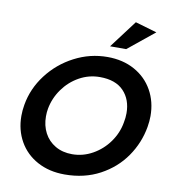

<svg xmlns="http://www.w3.org/2000/svg" viewBox="-100 -1036 1031 1138"><g transform="rotate(10 415.0 -467.0)"><path d="M801 -349Q807 -384 807 -415Q807 -501 768.5 -569.5Q730 -638 659.5 -677Q589 -716 496 -716Q391 -716 297 -667Q203 -618 139.5 -534.5Q76 -451 59 -351Q53 -317 53 -284Q53 -199 91.5 -131Q130 -63 201 -24.5Q272 14 365 14Q484 14 577 -36Q670 -86 727 -168.5Q784 -251 801 -349ZM664 -407Q664 -379 658 -350Q647 -286 608 -231.5Q569 -177 511 -144.5Q453 -112 388 -112Q330 -112 286.5 -137.5Q243 -163 220 -207Q197 -251 197 -306Q197 -332 201 -353Q213 -418 252 -472.5Q291 -527 348.5 -559Q406 -591 472 -591Q567 -591 615.5 -540Q664 -489 664 -407ZM499 -781H596L755 -910L625 -948Z"/></g></svg>

Font: Geom SemiBold
Style: Bold Italic
Weight: 600
Italic angle: -10°
Version: Version 1.102